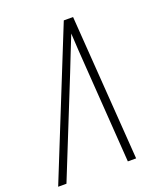

<svg xmlns="http://www.w3.org/2000/svg" viewBox="-140 -825 776 914"><g transform="rotate(-20 248.0 -367.5)"><path d="M-4 0 292 -735H339L391 0H349L315 -490Q312 -534 309 -577.5Q306 -621 304 -664Q287 -621 269.5 -577.5Q252 -534 235 -490L38 0Z"/></g></svg>

Font: Iosevka SS04 Extralight
Style: Italic
Weight: 200
Italic angle: -9°
Monospace: yes
Designer: Belleve Invis
Foundry: Belleve Invis
Version: Version 19.0.0; ttfautohint (v1.8.4)